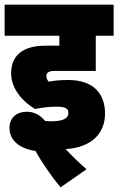

<svg xmlns="http://www.w3.org/2000/svg" viewBox="-20 -642 510 828"><path d="M224 -182C263 -182 275 -173 275 -155C275 -134 258 -119 200 -119C192 -119 184 -120 175 -120C152 -147 127 -160 97 -160C49 -160 21 -133 21 -90C21 -40 59 -2 133 9C162 61 198 113 241 166L353 88C320 59 290 30 263 1C376 -6 433 -68 433 -152C433 -235 386 -297 275 -297C241 -297 220 -295 190 -290C184 -296 180 -305 180 -314C180 -328 190 -336 214 -336H393V-488H470V-622H0V-488H236V-445H176C74 -445 28 -399 28 -326C28 -258 79 -203 131 -172C165 -179 197 -182 224 -182Z"/></svg>

Font: Noto Sans Devanagari Condensed Black
Style: Regular
Weight: 900
Width: 3
Designer: Jelle Bosma - Monotype Design Team
Foundry: Monotype Imaging Inc.
Version: Version 2.004